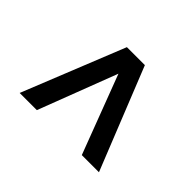

<svg xmlns="http://www.w3.org/2000/svg" viewBox="-118 -724 920 920"><g transform="rotate(-45 342.0 -264.5)"><path d="M93.3 4.2V-112L493.3 -263.7L93.3 -416.7V-533.1L611.8 -325V-203.1Z"/></g></svg>

Font: Archivo SemiBold SemiExpanded
Style: Regular
Weight: 600
Width: 6
Version: Version 2.001